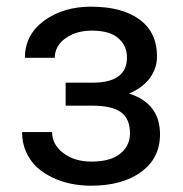

<svg xmlns="http://www.w3.org/2000/svg" viewBox="-20 -558 560 587"><path d="M258.3 9.8Q227.1 9.8 197 3.7Q167 -2.4 139.6 -15.6Q112.3 -28.8 92 -47.6Q71.8 -66.4 59.6 -94Q47.4 -121.6 47.4 -154.3H139.2Q139.2 -116.7 173.1 -90.3Q207 -64 260.3 -64Q317.4 -64 347.4 -88.1Q377.4 -112.3 377.4 -150.4Q377.4 -195.3 349.6 -215.1Q321.8 -234.9 262.7 -234.9H180.7V-305.2H262.7Q368.2 -305.2 368.2 -382.3Q368.2 -418 341.8 -441.2Q315.4 -464.4 260.3 -464.4Q212.9 -464.4 180.2 -440.9Q147.5 -417.5 147.5 -381.3H56.2Q56.2 -451.7 114.7 -494.6Q173.3 -537.6 258.3 -537.6Q353.5 -537.6 406.7 -498.3Q460 -459 460 -385.7Q460 -348.6 437.7 -318.8Q415.5 -289.1 374.5 -272Q469.2 -241.7 469.2 -147.5Q469.2 -74.2 411.4 -32.2Q353.5 9.8 258.3 9.8Z"/></svg>

Font: Bert Sans Medium
Style: Regular
Weight: 500
Designer: Christian Robertson, Adam Twardoch, & Cristiano Sobral
Foundry: Google
Version: Version 12.135;January 10, 2020;FontCreator 12.0.0.2547 64-b